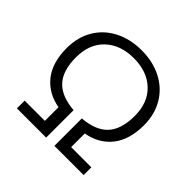

<svg xmlns="http://www.w3.org/2000/svg" viewBox="-177 -882 1054 1054"><g transform="rotate(45 350.0 -355.0)"><path d="M91 -60H248V-166Q156 -182 103 -248.5Q50 -315 50 -428Q50 -512 88 -576Q126 -640 194.5 -675Q263 -710 350 -710Q438 -710 506 -675Q574 -640 612 -576Q650 -512 650 -428Q650 -315 597 -248.5Q544 -182 452 -166V-60H609V0H382V-213Q483 -221 530.5 -273Q578 -325 578 -428Q578 -531 516 -590Q454 -649 350 -649Q247 -649 184.5 -590Q122 -531 122 -428Q122 -324 170 -272.5Q218 -221 318 -213V0H91Z"/></g></svg>

Font: Niramit Light
Style: Regular
Weight: 300
Designer: Katatrad Aksorn Co.,Ltd.
Foundry: Cadson Demak Co.,Ltd.
Version: Version 1.000; ttfautohint (v1.6)